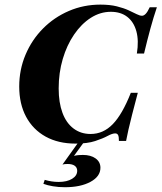

<svg xmlns="http://www.w3.org/2000/svg" viewBox="-20 -602 690 820"><path d="M302.4 11.3Q229 11.3 175 -18.5Q121 -48.4 91.5 -103.2Q62.1 -158.1 62.1 -232.3Q62.1 -304.8 89.1 -368.5Q116.1 -432.3 163.7 -480.2Q211.3 -528.2 274.2 -555.2Q337.1 -582.3 408.9 -582.3Q449.2 -582.3 478.6 -575Q508.1 -567.7 529 -558.1Q550 -548.4 563.7 -541.5Q577.4 -534.7 586.3 -534.7Q594.4 -534.7 602.4 -543.1Q610.5 -551.6 619.4 -571H650Q635.5 -528.2 622.2 -479.4Q608.9 -430.6 595.2 -373.4H564.5Q573.4 -428.2 562.5 -468.1Q551.6 -508.1 523.8 -529.8Q496 -551.6 453.2 -551.6Q408.1 -551.6 367.7 -525.8Q327.4 -500 296.4 -454.4Q265.3 -408.9 248 -350Q230.6 -291.1 230.6 -224.2Q230.6 -163.7 246.8 -120.2Q262.9 -76.6 294 -53.2Q325 -29.8 366.9 -29.8Q421 -29.8 461.7 -71.8Q502.4 -113.7 538.7 -205.6H568.5Q554 -151.6 544.4 -113.3Q534.7 -75 528.6 -48.4Q522.6 -21.8 518.5 0H487.9Q487.9 -18.5 484.3 -25.4Q480.6 -32.3 471.8 -32.3Q459.7 -32.3 439.5 -21.4Q419.4 -10.5 386.3 0.4Q353.2 11.3 302.4 11.3ZM257.3 197.6Q229.8 197.6 206 193.5Q182.3 189.5 165.3 183.1L171 166.1Q184.7 170.2 199.6 172.6Q214.5 175 230.6 175Q266.1 175 287.9 161.7Q309.7 148.4 309.7 127.4Q309.7 113.7 299.2 106Q288.7 98.4 269.4 98.4Q262.1 98.4 256.9 98.8Q251.6 99.2 246.8 100.8L317.7 1.6L340.3 2.4L296 63.7Q305.6 61.3 314.9 60.5Q324.2 59.7 333.9 59.7Q367.7 59.7 388.3 74.6Q408.9 89.5 408.9 114.5Q408.9 151.6 366.5 174.6Q324.2 197.6 257.3 197.6Z"/></svg>

Font: Playfair 5pt SemiExpanded Light Black
Style: Italic
Weight: 900
Italic angle: -15.6°
Version: Version 2.001;gftools[0.9.30]